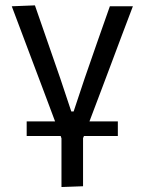

<svg xmlns="http://www.w3.org/2000/svg" viewBox="-20 -520 553 734"><path d="M82 0V-56H190.5Q178 -89.5 165.5 -122.8Q153 -156 141 -188L108 -275.5Q87.5 -330 66.5 -385.8Q45.5 -441.5 25 -496L113.5 -499.5Q138.5 -428 162.2 -359.2Q186 -290.5 210.5 -220L252.5 -94H261.5L303.5 -220Q328 -291.5 352.2 -360.2Q376.5 -429 400 -496H488Q467 -441 446 -385.2Q425 -329.5 404.5 -274.5L371 -185.5Q346 -120 322 -56H430.5V0H301Q299 4 297.5 8V192L215 195V9Q213.5 4.5 212 0Z"/></svg>

Font: Commissioner
Style: Regular
Weight: 400
Designer: Kostas Bartsokas
Foundry: Kostas Bartsokas
Version: Version 1.000; ttfautohint (v1.8.3)